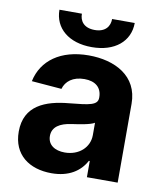

<svg xmlns="http://www.w3.org/2000/svg" viewBox="-84 -804 747 882"><g transform="rotate(10 290.0 -363.0)"><path d="M215.9 10.3C296.5 10.3 348.7 -24.9 375.4 -75.6H379.6V0H523.1V-367.9C523.1 -497.9 413 -552.6 291.5 -552.6C160.9 -552.6 74.9 -490.1 54 -390.6L193.9 -379.3C204.2 -415.5 236.5 -442.1 290.8 -442.1C342.3 -442.1 371.8 -416.2 371.8 -371.4V-369.3C371.8 -334.2 334.5 -329.5 239.7 -320.3C131.7 -310.4 34.8 -274.1 34.8 -152.3C34.8 -44.4 111.9 10.3 215.9 10.3ZM367.5 -735.8C367.5 -702.4 347.7 -672.2 297.2 -672.2C245.4 -672.2 226.2 -703.1 226.6 -735.8H121.8C121.8 -649.9 189.6 -592.3 297.2 -592.3C404.8 -592.3 472.7 -649.9 473 -735.8ZM259.2 -94.1C212.7 -94.1 179.3 -115.8 179.3 -157.3C179.3 -199.9 214.5 -220.9 267.8 -228.3C300.8 -233 354.8 -240.8 372.9 -252.8V-195C372.9 -137.8 325.6 -94.1 259.2 -94.1Z"/></g></svg>

Font: Karasuma Gothic
Style: Bold
Weight: 700
Designer: Rasmus Andersson / Ryoko Nishizuka
Foundry: Genbu
Version: Version 1.00